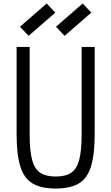

<svg xmlns="http://www.w3.org/2000/svg" viewBox="-20 -1070 640 1104"><path d="M300 14Q216 14 166.8 -15.5Q117.5 -45 96.5 -114Q75.5 -183 75.5 -299.5V-800H150.5V-299.5Q150.5 -206 164.2 -152.5Q178 -99 210.8 -77Q243.5 -55 300 -55Q357.5 -55 389.8 -77Q422 -99 435.8 -152.5Q449.5 -206 449.5 -299.5V-800H524.5V-299.5Q524.5 -183 503.5 -114Q482.5 -45 433.8 -15.5Q385 14 300 14ZM351.5 -864 302 -916.5 455.5 -1050 505 -997.5ZM144.5 -864 95 -916.5 248.5 -1050 298 -997.5Z"/></svg>

Font: Victor Mono Thin
Style: Regular
Weight: 100
Monospace: yes
Designer: Rune Bjørnerås
Version: Version 1.561;gftools[0.9.30]